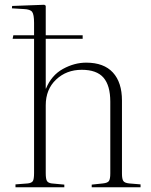

<svg xmlns="http://www.w3.org/2000/svg" viewBox="-20 -786 634 806"><path d="M45 0V-12L97 -16Q113 -18 118 -26Q123 -34 123 -60V-623H33L36 -638H123V-690Q123 -725 115 -736Q107 -747 80 -748L30 -751L31 -761L166 -766L172 -762V-638H327V-623H172V-414H173Q196 -470 244 -496.5Q292 -523 342 -523Q416 -523 454 -481.5Q492 -440 492 -364V-57Q492 -35 497.5 -26.5Q503 -18 522 -16L570 -12V0H365V-11L412 -16Q432 -18 437.5 -26.5Q443 -35 443 -58V-359Q443 -427 414.5 -460Q386 -493 323 -493Q259 -493 215.5 -452Q172 -411 172 -344V-59Q172 -35 177 -26.5Q182 -18 197 -16L250 -11V0Z"/></svg>

Font: Literata 72pt ExtraLight
Style: Regular
Weight: 200
Designer: Latin by Veronika Burian and Jose Scaglione. Greek by Irene Vlachou. Cyrillic by Vera Evstafieva.
Foundry: TypeTogether
Version: Version 3.002